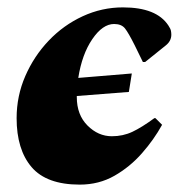

<svg xmlns="http://www.w3.org/2000/svg" viewBox="-20 -490 489 520"><path d="M196 10Q106 10 65.5 -37.5Q25 -85 25 -170Q25 -230 48.5 -284Q72 -338 112 -380Q152 -422 204 -446Q256 -470 313 -470Q404 -470 436 -421Q442 -412 443 -406.5Q444 -401 444 -396Q444 -379 429 -367L373 -322H367L345 -367Q328 -401 318.5 -413Q309 -425 289 -425Q258 -425 230 -384Q202 -343 192 -279L337 -291L329 -241L188 -230V-227Q188 -179 217 -150Q246 -121 283 -121Q313 -121 338.5 -133Q364 -145 398 -170H401L419 -152Q397 -112 364.5 -75Q332 -38 290 -14Q248 10 196 10Z"/></svg>

Font: Spectral ExtraBold
Style: Italic
Weight: 800
Italic angle: -10°
Designer: Jean-Baptiste Levee
Foundry: Production Type
Version: Version 2.001